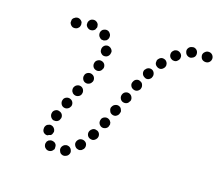

<svg xmlns="http://www.w3.org/2000/svg" viewBox="-87 -680 926 808"><g transform="rotate(15 375.5 -275.5)"><path d="M275 3Q279 -5 275 -14Q274 -18 271 -21Q268 -25 263 -27Q259 -28 255 -29Q250 -29 246 -27H245Q241 -25 238 -22Q235 -19 233 -15Q231 -11 231 -6Q231 -2 233 2Q234 6 237 10Q240 13 244 15Q248 17 253 17Q257 17 262 15Q271 12 275 3ZM192 13Q183 15 175 10Q175 10 174 9Q171 7 168 3Q166 0 165 -5Q164 -9 165 -14Q166 -18 168 -22Q171 -25 174 -28Q178 -30 182 -31Q187 -32 191 -31Q196 -30 199 -28Q200 -28 200 -28Q203 -25 206 -22Q208 -19 209 -14Q209 -10 209 -6Q208 -4 209 -1Q208 0 208 1Q207 2 206 3Q201 11 192 13ZM332 -47Q332 -57 325 -63Q318 -69 309 -69Q299 -69 293 -62L292 -61Q286 -54 286 -45Q287 -36 294 -29Q297 -26 301 -25Q305 -23 310 -23Q314 -24 318 -25Q322 -27 325 -31H326Q332 -38 332 -47ZM147 -55Q141 -62 142 -72Q142 -77 144 -81Q146 -85 149 -88Q152 -91 157 -92Q161 -94 165 -94Q175 -93 181 -86Q187 -79 187 -70V-69Q186 -65 184 -61Q183 -57 179 -54Q179 -54 178 -53Q170 -52 164 -48Q164 -48 163 -48Q163 -48 163 -48Q154 -48 147 -55ZM373 -107Q371 -116 363 -121Q359 -123 354 -124Q350 -125 346 -124Q341 -123 338 -120Q334 -118 332 -114L331 -113Q326 -105 328 -96Q330 -87 338 -82Q342 -80 347 -79Q351 -78 355 -79Q360 -80 363 -83Q367 -85 369 -89L370 -90Q375 -98 373 -107ZM159 -128Q163 -120 171 -116Q176 -115 180 -115Q184 -115 189 -117Q193 -119 196 -122Q199 -126 200 -130L201 -131Q204 -139 200 -148Q196 -156 187 -159Q178 -163 170 -159Q161 -155 158 -146V-145Q155 -137 159 -128ZM407 -160Q407 -165 406 -169Q404 -173 401 -177Q398 -180 394 -182Q386 -186 377 -183Q368 -180 364 -172V-171Q362 -167 362 -163Q361 -159 363 -154Q364 -150 367 -147Q370 -143 374 -141Q382 -137 391 -140Q400 -143 404 -151V-152Q406 -156 407 -160ZM187 -193Q190 -184 198 -180Q207 -176 215 -179Q224 -182 228 -190L229 -191Q233 -199 230 -208Q227 -217 218 -221Q210 -225 201 -222Q192 -219 188 -211V-210Q184 -202 187 -193ZM437 -223Q437 -228 435 -232Q434 -236 431 -240Q428 -243 424 -245Q415 -249 406 -245Q398 -242 394 -234L393 -233Q391 -229 391 -225Q391 -220 393 -216Q394 -212 397 -208Q400 -205 404 -203Q413 -199 421 -202Q430 -206 434 -214V-215Q436 -219 437 -223ZM216 -264Q216 -259 217 -255Q219 -251 222 -247Q225 -244 229 -242Q237 -238 246 -241Q255 -244 259 -252V-253Q263 -261 260 -270Q257 -279 249 -283Q241 -287 232 -284Q223 -281 219 -273L218 -272Q217 -268 216 -264ZM464 -295Q461 -303 453 -307Q444 -311 436 -308Q427 -305 423 -296Q419 -287 422 -279Q425 -270 433 -266Q442 -262 451 -265Q459 -268 463 -277H464Q468 -286 464 -295ZM248 -317Q251 -308 259 -304Q268 -300 276 -303Q285 -306 289 -314L290 -315Q294 -323 291 -332Q288 -341 279 -345Q271 -349 262 -346Q253 -343 249 -335V-334Q245 -326 248 -317ZM494 -356Q492 -365 483 -369Q475 -374 466 -371Q457 -368 453 -359Q448 -350 451 -342Q454 -333 462 -329Q471 -324 480 -327Q488 -330 493 -338V-339Q497 -347 494 -356ZM277 -377Q281 -369 290 -366Q299 -363 307 -367Q315 -371 318 -380H319Q322 -389 318 -398Q314 -406 305 -409Q296 -412 288 -408Q279 -404 276 -395V-394Q273 -386 277 -377ZM529 -414Q527 -423 520 -428Q512 -433 503 -431Q494 -429 489 -421H488Q483 -413 485 -404Q487 -395 495 -390Q499 -387 503 -386Q507 -385 512 -386Q516 -387 520 -390Q523 -392 526 -396V-397Q531 -405 529 -414ZM295 -439Q301 -432 310 -432Q320 -432 326 -438Q333 -445 333 -454L334 -455Q334 -464 327 -471Q321 -477 312 -478Q302 -478 296 -472Q289 -465 289 -456V-455Q288 -446 295 -439ZM570 -457Q572 -461 571 -466Q571 -470 569 -474Q567 -478 564 -481Q557 -487 547 -487Q538 -486 532 -479L531 -478Q528 -475 527 -471Q526 -467 526 -462Q526 -458 528 -454Q530 -450 534 -447Q541 -441 550 -441Q559 -442 565 -449L566 -450Q569 -453 570 -457ZM618 -500Q621 -504 621 -508Q622 -513 621 -517Q620 -521 617 -525Q611 -532 602 -534Q593 -535 585 -530V-529Q577 -524 576 -514Q575 -505 580 -498Q583 -494 587 -492Q591 -489 595 -489Q600 -488 604 -489Q608 -490 612 -493V-494Q616 -496 618 -500ZM272 -502 271 -503Q265 -509 265 -519Q265 -528 272 -535Q275 -538 279 -539Q284 -541 288 -541Q293 -541 297 -539Q301 -537 304 -534V-533Q311 -526 310 -517Q310 -508 303 -501Q303 -501 302 -500Q301 -499 301 -499Q298 -498 296 -497Q293 -496 290 -495Q285 -495 280 -496Q275 -498 272 -502ZM174 -520Q178 -523 179 -527Q181 -532 181 -536Q181 -540 180 -545Q176 -553 168 -557Q159 -561 150 -557Q146 -555 142 -552Q139 -549 137 -545Q136 -541 136 -536Q135 -532 137 -528Q141 -519 149 -515Q158 -512 166 -515H167Q171 -517 174 -520ZM743 -523Q750 -529 751 -538Q752 -547 746 -555Q740 -562 731 -563H730Q721 -564 714 -558Q706 -552 705 -543Q705 -533 710 -526Q716 -519 726 -518Q736 -517 743 -523ZM680 -531Q684 -539 682 -548Q680 -557 672 -562Q664 -567 655 -564H654Q645 -562 640 -554Q635 -546 638 -537Q640 -528 648 -523Q656 -518 665 -520L666 -521Q675 -523 680 -531ZM226 -523H225Q221 -523 217 -525Q213 -527 210 -530Q207 -533 205 -537Q203 -542 204 -546Q204 -555 211 -562Q217 -568 227 -568Q232 -568 236 -566Q240 -564 243 -561Q246 -558 248 -553Q249 -549 249 -545Q249 -544 249 -543Q249 -542 249 -541Q248 -539 247 -537Q245 -534 245 -532Q241 -527 236 -525Q232 -523 226 -523Z"/></g></svg>

Font: FRB American Cursive Dotted Extrabold
Style: Bold Italic
Weight: 800
Italic angle: -25°
Version: Version 2.0;Modular Font Editor K font №1